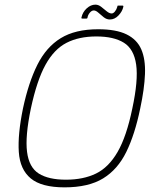

<svg xmlns="http://www.w3.org/2000/svg" viewBox="-20 -802 661 827"><path d="M79 -335Q103 -447 141 -523Q179 -599 241.5 -637.5Q304 -676 403 -676Q480 -676 525 -654Q570 -632 588.5 -589.5Q607 -547 604.5 -483Q602 -419 584 -335Q561 -223 524 -147.5Q487 -72 424 -33.5Q361 5 258 5Q159 5 112.5 -33.5Q66 -72 61 -147.5Q56 -223 79 -335ZM113 -335Q88 -215 96.5 -148Q105 -81 147 -54.5Q189 -28 264 -28Q339 -28 393.5 -54.5Q448 -81 486.5 -147.5Q525 -214 550 -335Q576 -456 566.5 -523.5Q557 -591 513.5 -618Q470 -645 395 -645Q320 -645 266.5 -617.5Q213 -590 176 -523Q139 -456 113 -335ZM335 -722Q329 -722 331 -727Q336 -750 353.5 -766Q371 -782 391 -782Q404 -782 416 -772.5Q428 -763 439.5 -753.5Q451 -744 461 -744Q468 -744 475 -752.5Q482 -761 485 -772Q485 -778 489 -778H507Q513 -778 511 -772Q507 -753 490.5 -735.5Q474 -718 453 -718Q439 -718 426.5 -728Q414 -738 403.5 -747.5Q393 -757 384 -757Q375 -757 367 -747.5Q359 -738 357 -727Q357 -722 352 -722Z"/></svg>

Font: Glory Thin
Style: Italic
Weight: 100
Italic angle: -12°
Designer: Robert Leuschke
Foundry: Robert Leuschke
Version: Version 1.011